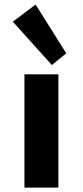

<svg xmlns="http://www.w3.org/2000/svg" viewBox="-20 -848 374 868"><path d="M90.5 0H244V-512H90.5ZM214.5 -554 279.5 -607 141 -827.5 38 -750Z"/></svg>

Font: Spartan
Style: Bold
Weight: 700
Designer: Matt Bailey, Mirko Velimirovic
Foundry: Matt Bailey
Version: Version 1.003; ttfautohint (v1.8.3)